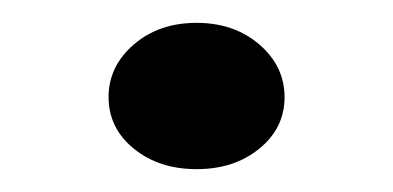

<svg xmlns="http://www.w3.org/2000/svg" viewBox="-20 -146 344 168"><path d="M75 -61Q75 -88 97 -107Q119 -126 152 -126Q185 -126 207 -107Q229 -88 229 -61Q229 -34 207 -16Q185 2 152 2Q119 2 97 -16Q75 -34 75 -61Z"/></svg>

Font: Farro Light
Style: Regular
Weight: 300
Designer: Aceler Chua
Foundry: Grayscale Limited
Version: Version 1.101